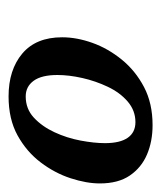

<svg xmlns="http://www.w3.org/2000/svg" viewBox="16 -773 376 448"><g transform="rotate(90 204.0 -549.0)"><path d="M205 -381Q143 -381 105 -413Q67 -445 67 -506Q67 -540 80 -576.5Q93 -613 119 -645Q145 -677 183 -697Q221 -717 272 -717Q310 -717 340.5 -704Q371 -691 389.5 -664Q408 -637 408 -594Q408 -563 396 -526Q384 -489 359 -456Q334 -423 296 -402Q258 -381 205 -381ZM205 -421Q234 -421 254.5 -440Q275 -459 288.5 -488Q302 -517 308 -549Q314 -581 314 -606Q314 -641 301.5 -659Q289 -677 265 -677Q238 -677 217 -659Q196 -641 182.5 -612.5Q169 -584 162 -553Q155 -522 155 -495Q155 -458 168.5 -439.5Q182 -421 205 -421Z"/></g></svg>

Font: Noto Serif
Style: Italic
Weight: 400
Italic angle: -12°
Designer: Monotype Design Team
Foundry: Monotype Imaging Inc.
Version: Version 2.013